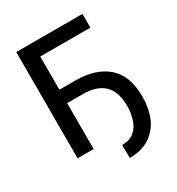

<svg xmlns="http://www.w3.org/2000/svg" viewBox="-204 -856 1051 1138"><g transform="rotate(-30 321.5 -287.0)"><path d="M190 -633V0H80V-727H533V-633ZM517 -337Q596 -268 596 -124Q596 -48 570 16Q543 79 488 116Q433 153 349 153L348 64Q401 64 432 37Q464 11 476 -32Q490 -76 490 -121Q490 -221 440 -268Q391 -314 299 -314H182V-406H299Q438 -406 517 -337Z"/></g></svg>

Font: Sinter Medium
Style: Regular
Weight: 500
Foundry: Adobe & rsms
Version: Version 1.000